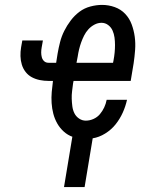

<svg xmlns="http://www.w3.org/2000/svg" viewBox="-20 -558 640 783"><path d="M241 205 275 0H276Q256 -7 240 -21.5Q224 -36 213.5 -54.5Q203 -73 197.5 -94Q192 -115 190.5 -137.5Q189 -160 191 -183Q193 -206 196 -228H178Q160 -228 142.5 -231.5Q125 -235 110 -243Q95 -251 84.5 -264.5Q74 -278 69 -294.5Q64 -311 63.5 -329Q63 -347 66 -365L71 -393H155L150 -365Q148 -354 148 -344Q148 -334 150.5 -324.5Q153 -315 160 -308.5Q167 -302 178 -302H209L215 -340Q219 -363 225 -386.5Q231 -410 242 -432Q253 -454 268.5 -474.5Q284 -495 304 -510Q324 -525 348.5 -531.5Q373 -538 396 -538Q423 -538 448 -529Q473 -520 490.5 -501.5Q508 -483 517 -458.5Q526 -434 529.5 -408Q533 -382 531 -354.5Q529 -327 525 -300L513 -228H280L278 -218Q276 -202 274 -186.5Q272 -171 272.5 -155.5Q273 -140 275 -124.5Q277 -109 283.5 -96Q290 -83 302.5 -74.5Q315 -66 330 -66Q346 -66 361.5 -73Q377 -80 387.5 -92.5Q398 -105 405 -120Q412 -135 415 -151H498Q492 -124 480.5 -98.5Q469 -73 451.5 -51Q434 -29 409 -13.5Q384 2 358 6L325 205ZM292 -302H441L443 -312Q446 -328 447.5 -343.5Q449 -359 449 -374.5Q449 -390 447 -405Q445 -420 439 -433.5Q433 -447 421 -456Q409 -465 394 -465Q379 -465 365 -457.5Q351 -450 340.5 -438.5Q330 -427 323 -413Q316 -399 311 -385Q306 -371 302.5 -356.5Q299 -342 297 -328Z"/></svg>

Font: Iosevka Slab Extended Oblique
Style: Regular
Weight: 400
Width: 7
Italic angle: -9°
Monospace: yes
Designer: Belleve Invis
Foundry: Belleve Invis
Version: Version 11.1.0; ttfautohint (v1.8.3)